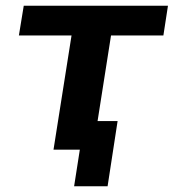

<svg xmlns="http://www.w3.org/2000/svg" viewBox="-20 -523 607 671"><path d="M239 128 259 0H167L230 -399H46L63 -503H567L551 -399H368L321 -100H391L356 128Z"/></svg>

Font: Nunito Sans 6pt
Style: Bold Italic
Weight: 700
Italic angle: -9°
Version: Version 3.101;gftools[0.9.27]